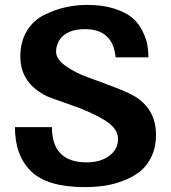

<svg xmlns="http://www.w3.org/2000/svg" viewBox="-20 -753 698 784"><path d="M452 -519Q441 -634 327 -634Q250 -634 221 -587L212 -565Q209 -554 209 -542Q209 -511 249 -483Q289 -455 339.5 -437Q390 -419 450 -396Q510 -373 536 -356Q617 -303 617 -202Q617 -153 599 -114.5Q581 -76 552 -53Q523 -30 483.5 -15Q444 0 406 5.5Q368 11 326 11Q174 11 107.5 -53Q41 -117 41 -234H192Q192 -90 334 -90Q390 -90 426 -116.5Q462 -143 462 -186Q462 -228 408.5 -261.5Q355 -295 269.5 -324.5Q184 -354 174 -359Q63 -412 63 -522Q63 -582 89 -625.5Q115 -669 158.5 -691Q202 -713 246 -723Q290 -733 337 -733Q400 -733 447.5 -717.5Q495 -702 520.5 -680Q546 -658 561.5 -627Q577 -596 581.5 -571Q586 -546 586 -519Z"/></svg>

Font: cwTeXHei
Style: Medium
Weight: 500
Version: Version 1.17